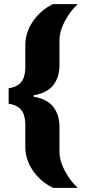

<svg xmlns="http://www.w3.org/2000/svg" viewBox="-20 -763 418 933"><path d="M238 150Q211 137 186.5 117Q162 97 143 70.5Q124 44 113.5 14Q103 -16 103 -47V-156Q103 -182 96.5 -203.5Q90 -225 72.5 -239.5Q55 -254 22 -259V-334Q55 -339 72.5 -353.5Q90 -368 96.5 -389.5Q103 -411 103 -437V-545Q103 -577 113.5 -607Q124 -637 143 -663.5Q162 -690 186.5 -710.5Q211 -731 238 -743H358Q340 -727 324 -705.5Q308 -684 295.5 -661Q283 -638 276 -614Q269 -590 269 -568V-445Q269 -389 239.5 -350Q210 -311 143 -300V-293Q210 -282 239.5 -243Q269 -204 269 -147V-25Q269 -3 276 21Q283 45 295.5 68Q308 91 324 112.5Q340 134 358 150Z"/></svg>

Font: Saira Thin ExtraBold
Style: Regular
Weight: 800
Version: Version 1.101